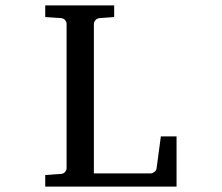

<svg xmlns="http://www.w3.org/2000/svg" viewBox="-20 -691 821 711"><path d="M147.5 0V-43L205.6 -46.9Q216.3 -47.9 221.4 -54.7Q226.6 -61.5 226.6 -68.8V-602.1Q226.6 -609.4 221.4 -616.2Q216.3 -623 205.6 -624L147.5 -627.9V-670.9H402.8V-627.9L349.6 -624Q338.9 -623 333.3 -616.2Q327.6 -609.4 327.6 -602.1V-48.8H537.6Q544.4 -48.8 551.5 -54Q558.6 -59.1 559.6 -65.9L575.7 -186H633.8V0Z"/></svg>

Font: BabelStone Ogham Fixed
Style: Regular
Weight: 400
Monospace: yes
Designer: Andrew West
Foundry: BabelStone
Version: Version 2.02 March 14, 2022